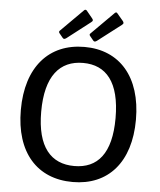

<svg xmlns="http://www.w3.org/2000/svg" viewBox="-61 -989 878 1052"><g transform="rotate(5 377.5 -463.0)"><path d="M374 -932C370 -937 364 -938 359 -933L235 -809C232 -806 231 -800 237 -794L255 -772C261 -765 266 -766 275 -772L403 -871C414 -879 413 -885 406 -893ZM542 -932C539 -937 533 -938 528 -933L404 -809C400 -806 399 -800 405 -794L423 -772C429 -765 434 -766 443 -772L572 -871C583 -879 581 -885 575 -893ZM378 10C573 10 694 -126 694 -360C694 -596 572 -733 379 -733C184 -733 61 -596 61 -359C61 -125 182 10 378 10ZM379 -78C251 -78 173 -164 173 -359C173 -556 251 -645 379 -645C506 -645 582 -557 582 -359C582 -164 507 -78 379 -78Z"/></g></svg>

Font: United Sans Medium
Style: Regular
Weight: 500
Designer: Pablo Impallari, Rodrigo Fuenzalida (Modified by Dan O. Williams)
Version: Version 1.000;PS 001.000;hotconv 1.0.88;makeotf.lib2.5.64775